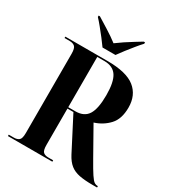

<svg xmlns="http://www.w3.org/2000/svg" viewBox="-215 -1062 1097 1194"><g transform="rotate(30 333.0 -465.5)"><path d="M26 0V-10H63Q86 -10 99.5 -21Q113 -32 113 -72V-641Q113 -681 99.5 -692.5Q86 -704 63 -704H26V-714H328Q465 -714 526 -665.5Q587 -617 587 -528Q587 -446 546 -402Q505 -358 445 -339L555 -144Q590 -82 609 -53.5Q628 -25 639.5 -17.5Q651 -10 664 -10H666V0H634Q577 0 538.5 -7.5Q500 -15 473.5 -36Q447 -57 426 -97L304 -333H261V-72Q261 -32 274 -21Q287 -10 310 -10H345V0ZM313 -343Q375 -343 402 -386Q429 -429 429 -526Q429 -620 401.5 -662Q374 -704 312 -704H261V-343ZM260 -771Q244 -794 222.5 -821.5Q201 -849 179.5 -875.5Q158 -902 140 -921V-931H149Q180 -912 225.5 -883.5Q271 -855 306 -828Q330 -846 358.5 -865Q387 -884 415 -901Q443 -918 464 -931H473V-921Q455 -902 433.5 -875.5Q412 -849 390.5 -821.5Q369 -794 353 -771Z"/></g></svg>

Font: Noto Serif Display SemiCondensed
Style: Bold
Weight: 700
Width: 4
Designer: Monotype Design Team
Foundry: Monotype Imaging Inc.
Version: Version 2.009